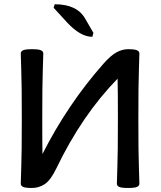

<svg xmlns="http://www.w3.org/2000/svg" viewBox="-20 -889 770 916"><path d="M591.3 7.8Q558.6 7.8 548.1 2.4Q537.6 -2.9 537.6 -12.7Q537.6 -33.2 540 -94.7Q542.5 -156.2 542.5 -323.2Q542.5 -459.5 541 -513.7Q371.1 -339.8 249.5 -86.9Q221.2 -28.3 193.1 -10.3Q165 7.8 132.8 7.8Q100.1 7.8 89.6 2.4Q79.1 -2.9 79.1 -12.7Q79.1 -33.2 81.5 -94.7Q84 -156.2 84 -323.2Q84 -490.2 81.5 -551.8Q79.1 -613.3 79.1 -633.8Q79.1 -643.6 89.6 -648.9Q100.1 -654.3 132.8 -654.3Q165 -654.3 175.8 -648.9Q186.5 -643.6 186.5 -633.8Q186.5 -613.3 184.1 -551.8Q181.6 -490.2 181.6 -323.2Q181.6 -195.3 182.6 -154.3Q303.2 -392.1 472.7 -584Q508.3 -624.5 535.9 -639.4Q563.5 -654.3 591.3 -654.3Q623.5 -654.3 634.3 -648.9Q645 -643.6 645 -633.8Q645 -613.3 642.6 -551.8Q640.1 -490.2 640.1 -323.2Q640.1 -156.2 642.6 -94.7Q645 -33.2 645 -12.7Q645 -2.9 634.3 2.4Q623.5 7.8 591.3 7.8ZM420.4 -713.4Q363.3 -713.4 299.3 -782.7L235.8 -852.1L241.2 -868.7Q347.2 -868.7 386.2 -800.3L425.8 -731.9Z"/></svg>

Font: Bainsley
Style: Regular
Weight: 400
Designer: Paul James MIller
Foundry: High-Logic / Made with FontCreator
Version: Version 1.411;March 28, 2021;FontCreator 13.0.0.2683 64-bit